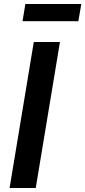

<svg xmlns="http://www.w3.org/2000/svg" viewBox="-20 -937 425 957"><path d="M278.8 -727.5 158.2 0H27.8L148.4 -727.5ZM385.3 -917 370.6 -831.5H92.3L106.4 -917Z"/></svg>

Font: Inter SemiBold
Style: Italic
Weight: 600
Italic angle: -9.3988°
Designer: Rasmus Andersson
Foundry: rsms
Version: Version 4.001;git-66647c0bb